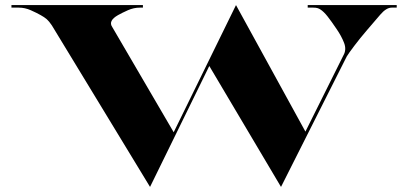

<svg xmlns="http://www.w3.org/2000/svg" viewBox="-20 -720 1620 755"><path d="M908 -700 1181 -202.5 1330 -501.5Q1343.5 -524.5 1333 -551.5Q1322.5 -578.5 1303.5 -606Q1283 -636.5 1268 -655.5Q1253 -674.5 1239.5 -683Q1236 -685.5 1229.5 -687.8Q1223 -690 1212 -690H1190V-700H1540V-690H1520Q1499 -690 1475.2 -662.2Q1451.5 -634.5 1423.5 -602Q1396 -570 1373.5 -540.2Q1351 -510.5 1343.5 -498L1085 15L803 -460.5L570 15L184 -620Q173 -636.5 163.8 -644.5Q154.5 -652.5 140 -660.5Q124 -669.5 101 -679.8Q78 -690 54 -690H25V-700H542V-690H530Q506 -690 483 -679.8Q460 -669.5 444 -660.5Q404.5 -638 421.5 -613.5L663 -200Z"/></svg>

Font: Engraving CC
Style: Bold
Weight: 700
Designer: indestructible type*
Foundry: Cowboy Collective
Version: Version 1.000